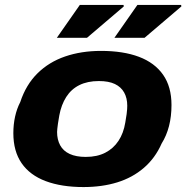

<svg xmlns="http://www.w3.org/2000/svg" viewBox="-20 -745 754 777"><path d="M318 12Q229 12 165 -12Q101 -36 67.5 -84.5Q34 -133 34 -206Q34 -241 41 -273Q48 -305 62 -332Q85 -402 131.5 -448Q178 -494 243.5 -516.5Q309 -539 389 -539Q479 -539 542.5 -515Q606 -491 640 -442.5Q674 -394 674 -320Q674 -274 664 -235Q654 -196 634 -164Q608 -105 562 -65.5Q516 -26 454.5 -7Q393 12 318 12ZM327 -110Q373 -110 406 -127Q439 -144 459.5 -175Q480 -206 487 -249Q491 -271 492.5 -283.5Q494 -296 494.5 -303.5Q495 -311 495 -317Q495 -348 482.5 -370.5Q470 -393 445 -405Q420 -417 380 -417Q334 -417 301 -400.5Q268 -384 248 -352.5Q228 -321 220 -278Q216 -257 214.5 -244.5Q213 -232 212 -224.5Q211 -217 211 -211Q211 -180 223.5 -157Q236 -134 262 -122Q288 -110 327 -110ZM210 -592 303 -725H480L481 -719L332 -592ZM443 -592 536 -725H713L714 -719L565 -592Z"/></svg>

Font: Archivo SemiExpanded ExtraBold
Style: Italic
Weight: 800
Width: 6
Italic angle: -10°
Designer: Hector Gatti
Foundry: Omnibus-Type
Version: Version 2.001